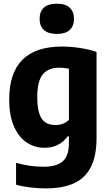

<svg xmlns="http://www.w3.org/2000/svg" viewBox="-20 -814 609 1064"><path d="M69 209.5V88.5Q147 110 220.5 110Q294 110 328 79.8Q362 49.5 362 -22V-58.5H354.5Q334 -28.5 301.5 -11.8Q269 5 226.5 5Q173.5 5 129.2 -23.5Q85 -52 58 -112.2Q31 -172.5 31 -263Q31 -555.5 322.5 -556Q371.5 -556 422.5 -548.2Q473.5 -540.5 515 -526V-49Q515 49 484 110.8Q453 172.5 390.8 201.2Q328.5 230 233.5 230Q193 230 149.5 225Q106 220 69 209.5ZM362 -150V-433Q333 -439 308.5 -439Q247 -439 216.8 -401.5Q186.5 -364 186.5 -276.5Q186.5 -217 198.5 -182.8Q210.5 -148.5 232.8 -134.8Q255 -121 289 -121Q309.5 -121 329 -128.5Q348.5 -136 362 -150ZM199.5 -709.5Q199.5 -750 223.2 -771.8Q247 -793.5 295 -793.5Q342.5 -793.5 366.2 -771.5Q390 -749.5 390 -709.5Q390 -669.5 366.2 -647.8Q342.5 -626 295 -626Q247 -626 223.2 -647.8Q199.5 -669.5 199.5 -709.5Z"/></svg>

Font: Encode Sans Semi Condensed
Style: Bold
Weight: 700
Width: 4
Designer: Multiple Designers
Foundry: Impallari Type
Version: Version 2.000